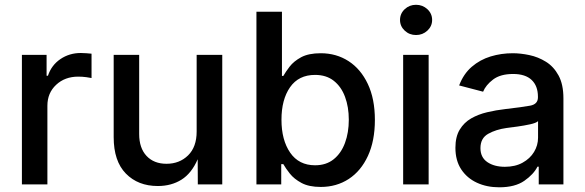

<svg xmlns="http://www.w3.org/2000/svg" viewBox="-20 -777 2466 809"><path d="M72.3 0V-545.9H176.3V-458H182.1Q196.8 -502.4 234.6 -528.1Q272.5 -553.7 320.3 -553.7Q330.6 -553.7 344 -552.7Q357.4 -551.8 365.7 -550.8V-448.2Q359.9 -449.7 343.3 -451.9Q326.7 -454.1 309.6 -454.1Q253.4 -454.1 216.6 -419.7Q179.7 -385.3 179.7 -331.5V0Z M645 6.8Q561.5 6.8 510.3 -45.7Q459 -98.1 459 -199.2V-545.9H566.4V-212.4Q566.4 -153.3 597.4 -120.1Q628.4 -86.9 681.6 -86.9Q736.3 -86.9 772.5 -122.3Q808.6 -157.7 808.6 -222.7V-545.9H916.5V0H813.5L813 -106Q787.1 -46.4 744.4 -19.8Q701.7 6.8 645 6.8Z M1331.5 10.7Q1281.7 10.7 1250.5 -6.1Q1219.2 -22.9 1201.4 -45.4Q1183.6 -67.9 1173.8 -85.4H1165V0H1060.5V-727.5H1168V-457H1173.8Q1183.1 -473.6 1200.4 -496.3Q1217.8 -519 1249 -535.9Q1280.3 -552.7 1331.5 -552.7Q1397 -552.7 1448.5 -519.5Q1500 -486.3 1529.8 -423.3Q1559.6 -360.4 1559.6 -271.5Q1559.6 -183.6 1530.3 -120.1Q1501 -56.6 1449.5 -22.9Q1397.9 10.7 1331.5 10.7ZM1307.6 -80.6Q1354.5 -80.6 1386 -106Q1417.5 -131.3 1433.6 -174.8Q1449.7 -218.3 1449.7 -272.5Q1449.7 -326.2 1433.8 -368.9Q1418 -411.6 1386.5 -436.5Q1355 -461.4 1307.6 -461.4Q1238.3 -461.4 1202.1 -409.4Q1166 -357.4 1166 -272.5Q1166 -187 1202.6 -133.8Q1239.3 -80.6 1307.6 -80.6Z M1678.7 0V-545.9H1786.1V0ZM1732.9 -629.4Q1705.1 -629.4 1685.3 -647.9Q1665.5 -666.5 1665.5 -692.9Q1665.5 -719.7 1685.3 -738.3Q1705.1 -756.8 1732.9 -756.8Q1760.7 -756.8 1780.8 -738.3Q1800.8 -719.7 1800.8 -692.9Q1800.8 -666.5 1780.8 -647.9Q1760.7 -629.4 1732.9 -629.4Z M2083.5 12.2Q2031.2 12.2 1989.5 -7.1Q1947.8 -26.4 1923.3 -63.5Q1898.9 -100.6 1898.9 -154.3Q1898.9 -200.7 1917 -230.7Q1935.1 -260.7 1965.3 -278.1Q1995.6 -295.4 2033 -304.2Q2070.3 -313 2108.9 -317.4Q2181.2 -325.7 2213.9 -331.8Q2246.6 -337.9 2246.6 -366.7V-369.6Q2246.6 -415 2220 -440.2Q2193.4 -465.3 2142.1 -465.3Q2088.4 -465.3 2057.6 -441.9Q2026.9 -418.5 2015.6 -390.6L1914.6 -417Q1933.1 -465.8 1967.8 -495.6Q2002.4 -525.4 2047.1 -539.1Q2091.8 -552.7 2140.6 -552.7Q2173.3 -552.7 2210.4 -544.9Q2247.6 -537.1 2280.3 -516.8Q2313 -496.6 2333.5 -459Q2354 -421.4 2354 -362.3V0H2250V-74.7H2244.6Q2228.5 -42.5 2189.2 -15.1Q2149.9 12.2 2083.5 12.2ZM2107.4 -74.2Q2150.9 -74.2 2182.1 -91.6Q2213.4 -108.9 2230.2 -136.7Q2247.1 -164.6 2247.1 -196.8V-266.6Q2239.3 -258.8 2213.6 -253.2Q2188 -247.6 2159.7 -243.7Q2131.3 -239.7 2114.7 -237.8Q2069.3 -231.4 2036.9 -213.1Q2004.4 -194.8 2004.4 -152.8Q2004.4 -113.8 2033.4 -94Q2062.5 -74.2 2107.4 -74.2Z"/></svg>

Font: Inter Medium
Style: Regular
Weight: 500
Designer: Rasmus Andersson
Foundry: rsms
Version: Version 4.001;git-9221beed3